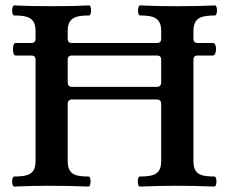

<svg xmlns="http://www.w3.org/2000/svg" viewBox="-20 -686 858 709"><path d="M24.9 -15.1Q24.9 -22.9 26.9 -28.6Q28.8 -34.2 32.2 -34.2Q60.5 -34.2 77.4 -38.6Q94.2 -43 102.8 -55.4Q111.3 -67.9 111.3 -91.3V-466.3Q111.3 -473.1 107.4 -477.1Q103.5 -481 96.7 -481H37.1Q32.7 -481 30.3 -488Q27.8 -495.1 27.8 -504.4Q27.8 -513.2 30.3 -520.3Q32.7 -527.3 37.1 -527.3H96.7Q103.5 -527.3 107.4 -531.2Q111.3 -535.2 111.3 -542V-571.8Q111.3 -594.7 102.8 -607.2Q94.2 -619.6 77.4 -624.3Q60.5 -628.9 32.2 -628.9Q28.8 -628.9 26.9 -634.3Q24.9 -639.6 24.9 -647Q24.9 -654.8 26.9 -660.4Q28.8 -666 32.2 -666Q87.9 -663.1 170.9 -663.1Q253.9 -663.1 309.1 -666Q312.5 -666 314.5 -660.6Q316.4 -655.3 316.4 -647.9Q316.4 -640.1 314.5 -634.5Q312.5 -628.9 309.1 -628.9Q280.8 -628.9 263.9 -624.3Q247.1 -619.6 238.5 -607.2Q230 -594.7 230 -571.8V-542Q230 -535.2 233.9 -531.2Q237.8 -527.3 244.6 -527.3H560.5Q567.4 -527.3 571.3 -531.2Q575.2 -535.2 575.2 -542V-571.8Q575.2 -594.7 566.7 -607.2Q558.1 -619.6 541.5 -624.3Q524.9 -628.9 497.1 -628.9Q493.7 -628.9 491.7 -634.3Q489.7 -639.6 489.7 -647Q489.7 -654.8 491.7 -660.4Q493.7 -666 497.1 -666Q552.7 -663.1 635.7 -663.1Q718.8 -663.1 773.9 -666Q777.3 -666 779.3 -660.6Q781.2 -655.3 781.2 -647.9Q781.2 -640.1 779.3 -634.5Q777.3 -628.9 773.9 -628.9Q745.6 -628.9 728.5 -624.3Q711.4 -619.6 702.9 -607.2Q694.3 -594.7 694.3 -571.8V-542Q694.3 -535.2 698.2 -531.2Q702.1 -527.3 709 -527.3H767.1Q772 -527.3 774.9 -520.5Q777.8 -513.7 777.8 -504.9Q777.8 -495.1 774.7 -488Q771.5 -481 766.1 -481H709Q702.1 -481 698.2 -477.1Q694.3 -473.1 694.3 -466.3V-91.3Q694.3 -67.9 702.6 -55.4Q710.9 -43 727.5 -38.6Q744.1 -34.2 772 -34.2Q775.4 -34.2 777.3 -28.8Q779.3 -23.4 779.3 -16.1Q779.3 -8.3 777.3 -2.7Q775.4 2.9 772 2.9Q695.3 0 634.8 0Q568.8 0 496.1 2.9Q492.7 2.9 490.7 -2.4Q488.8 -7.8 488.8 -15.1Q488.8 -22.9 490.7 -28.6Q492.7 -34.2 496.1 -34.2Q524.4 -34.2 541.3 -38.6Q558.1 -43 566.7 -55.4Q575.2 -67.9 575.2 -91.3V-301.8Q575.2 -318.8 558.1 -318.8H247.1Q230 -318.8 230 -301.8V-91.3Q230 -67.9 238.3 -55.4Q246.6 -43 262.9 -38.6Q279.3 -34.2 307.1 -34.2Q310.5 -34.2 312.5 -28.8Q314.5 -23.4 314.5 -16.1Q314.5 -8.3 312.5 -2.7Q310.5 2.9 307.1 2.9Q233.4 0 167.5 0Q100.6 0 32.2 2.9Q28.8 2.9 26.9 -2.4Q24.9 -7.8 24.9 -15.1ZM558.1 -365.2Q575.2 -365.2 575.2 -381.8V-466.3Q575.2 -473.1 571.3 -477.1Q567.4 -481 560.5 -481H244.6Q237.8 -481 233.9 -477.1Q230 -473.1 230 -466.3V-381.8Q230 -365.2 247.1 -365.2Z"/></svg>

Font: JuniusX
Style: Bold
Weight: 700
Designer: Peter S. Baker
Foundry: Briery Creek Software
Version: Version 1.004